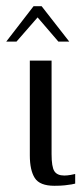

<svg xmlns="http://www.w3.org/2000/svg" viewBox="-42 -594 270 618"><path d="M133 4Q86 4 70 -21Q54 -46 54 -94V-399H124V-98Q124 -57 133 -43Q142 -29 165 -29Q174 -29 185.5 -31Q197 -33 200 -34V-3Q197 -2 188.5 -0.5Q180 1 166.5 2.5Q153 4 133 4ZM-22 -460 66 -574H92L181 -460H146L79 -538L11 -460Z"/></svg>

Font: Genos Thin
Style: Regular
Weight: 400
Version: Version 1.010